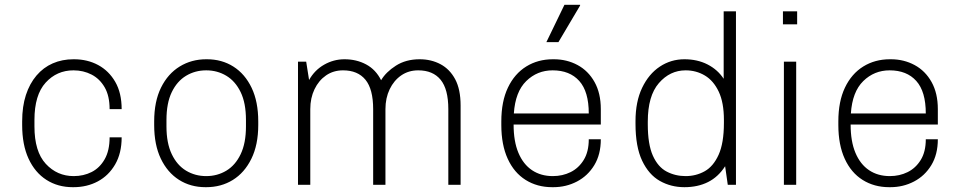

<svg xmlns="http://www.w3.org/2000/svg" viewBox="-20 -767 3985 797"><path d="M282 10Q220 10 172.5 -20.5Q125 -51 98.5 -108.5Q72 -166 72 -248V-263Q72 -325 87.5 -372.5Q103 -420 131.5 -453.5Q160 -487 199 -504Q238 -521 285 -521H287Q343 -521 387.5 -497Q432 -473 458.5 -427Q485 -381 485 -314H435Q435 -369 414.5 -404.5Q394 -440 360 -457.5Q326 -475 285 -475Q216 -475 169.5 -424Q123 -373 123 -269V-242Q123 -138 170 -87Q217 -36 286 -36Q327 -36 360.5 -53Q394 -70 414.5 -106Q435 -142 435 -197H485Q485 -131 458 -84.5Q431 -38 386 -14Q341 10 285 10Z M833 10Q771 10 723 -20.5Q675 -51 647.5 -108.5Q620 -166 620 -248V-263Q620 -346 648.5 -403.5Q677 -461 726 -491Q775 -521 836 -521H839Q901 -521 949 -490.5Q997 -460 1024.5 -402.5Q1052 -345 1052 -263V-248Q1052 -166 1023.5 -108Q995 -50 946.5 -20Q898 10 836 10ZM836 -36Q882 -36 919.5 -58.5Q957 -81 979 -127Q1001 -173 1001 -242V-269Q1001 -339 979 -384.5Q957 -430 919.5 -452.5Q882 -475 836 -475Q790 -475 752.5 -452.5Q715 -430 693 -384.5Q671 -339 671 -269V-242Q671 -173 693 -127Q715 -81 752.5 -58.5Q790 -36 836 -36Z M1217 0V-511H1251L1263 -435Q1286 -476 1325.5 -498.5Q1365 -521 1410 -521Q1460 -521 1500 -499.5Q1540 -478 1562 -434Q1582 -468 1623.5 -494.5Q1665 -521 1722 -521Q1770 -521 1808.5 -500.5Q1847 -480 1869.5 -438Q1892 -396 1892 -329V0H1841V-314Q1841 -397 1809 -436Q1777 -475 1716 -475Q1676 -475 1645.5 -454Q1615 -433 1597.5 -396.5Q1580 -360 1580 -314V0H1529V-314Q1529 -397 1497 -436Q1465 -475 1404 -475Q1364 -475 1333.5 -454Q1303 -433 1285.5 -396.5Q1268 -360 1268 -314V0Z M2272 10Q2210 10 2162 -20Q2114 -50 2087.5 -108Q2061 -166 2061 -248V-263Q2061 -346 2088.5 -403.5Q2116 -461 2164.5 -491Q2213 -521 2275 -521H2279Q2333 -521 2377.5 -497Q2422 -473 2448 -426.5Q2474 -380 2474 -314V-250H2112Q2112 -180 2132 -132.5Q2152 -85 2188.5 -60.5Q2225 -36 2275 -36Q2315 -36 2348.5 -52.5Q2382 -69 2403 -103Q2424 -137 2424 -189H2474Q2474 -126 2447 -81.5Q2420 -37 2375 -13.5Q2330 10 2277 10ZM2113 -296H2424Q2424 -387 2384.5 -431Q2345 -475 2274 -475Q2210 -475 2164.5 -430.5Q2119 -386 2113 -296ZM2248 -592 2323 -747H2388V-744L2298 -592Z M2821 10Q2765 10 2719 -16Q2673 -42 2645.5 -100Q2618 -158 2618 -253V-264Q2618 -345 2645.5 -402.5Q2673 -460 2719 -490.5Q2765 -521 2821 -521Q2875 -521 2917 -499.5Q2959 -478 2984 -440V-720H3035V0H3001L2990 -77Q2962 -33 2919.5 -11.5Q2877 10 2821 10ZM2826 -36Q2869 -36 2905 -56Q2941 -76 2963 -124.5Q2985 -173 2985 -257V-269Q2985 -341 2963.5 -386.5Q2942 -432 2906 -453.5Q2870 -475 2826 -475Q2761 -475 2715 -422Q2669 -369 2669 -262V-251Q2669 -168 2690 -121Q2711 -74 2747 -55Q2783 -36 2826 -36Z M3234 0V-511H3285V0ZM3230 -666V-720H3289V-666Z M3671 10Q3609 10 3561 -20Q3513 -50 3486.5 -108Q3460 -166 3460 -248V-263Q3460 -346 3487.5 -403.5Q3515 -461 3563.5 -491Q3612 -521 3674 -521H3678Q3732 -521 3776.5 -497Q3821 -473 3847 -426.5Q3873 -380 3873 -314V-250H3511Q3511 -180 3531 -132.5Q3551 -85 3587.5 -60.5Q3624 -36 3674 -36Q3714 -36 3747.5 -52.5Q3781 -69 3802 -103Q3823 -137 3823 -189H3873Q3873 -126 3846 -81.5Q3819 -37 3774 -13.5Q3729 10 3676 10ZM3512 -296H3823Q3823 -387 3783.5 -431Q3744 -475 3673 -475Q3609 -475 3563.5 -430.5Q3518 -386 3512 -296Z"/></svg>

Font: Chivo Medium Thin
Style: Regular
Weight: 250
Version: Version 2.002